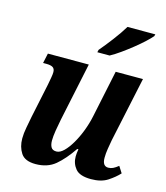

<svg xmlns="http://www.w3.org/2000/svg" viewBox="-115 -854 823 952"><g transform="rotate(15 296.5 -378.0)"><path d="M441 10Q383 10 361 -16.5Q339 -43 339 -79Q339 -95 343 -117H337Q297 -58 257 -24.5Q217 9 156 9Q101 9 80.5 -22.5Q60 -54 60 -97Q60 -123 66 -154Q72 -185 77 -212L114 -388Q118 -410 121 -426.5Q124 -443 124 -454Q124 -471 113.5 -478Q103 -485 80 -485H63L74 -536H284L221 -237Q215 -208 210 -177Q205 -146 205 -125Q205 -104 212.5 -91Q220 -78 240 -78Q258 -78 277.5 -97Q297 -116 315.5 -147.5Q334 -179 348.5 -217Q363 -255 371 -293L422 -536H562L491 -203Q487 -181 483 -156.5Q479 -132 479 -110Q479 -67 509 -67Q522 -67 533.5 -72.5Q545 -78 560 -90L581 -57Q559 -33 526 -11.5Q493 10 441 10ZM309 -606 312 -619Q337 -648 368.5 -689.5Q400 -731 421 -766H564L561 -756Q550 -743 528.5 -723Q507 -703 479.5 -681Q452 -659 424 -639Q396 -619 372 -606Z"/></g></svg>

Font: Noto Serif Condensed
Style: Bold Italic
Weight: 700
Width: 3
Italic angle: -12°
Designer: Monotype Design Team
Foundry: Monotype Imaging Inc.
Version: Version 2.014